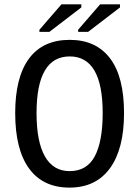

<svg xmlns="http://www.w3.org/2000/svg" viewBox="-20 -852 640 882"><path d="M549.8 -332.5Q549.8 -168 485.1 -79.1Q420.4 9.8 299.3 9.8Q177.7 9.8 113.8 -77.6Q49.8 -165 49.8 -332.5Q49.8 -497.1 113.3 -583Q176.8 -668.9 300.3 -668.9Q420.9 -668.9 485.4 -584.2Q549.8 -499.5 549.8 -332.5ZM451.7 -332.5Q451.7 -592.8 300.3 -592.8Q147.9 -592.8 147.9 -332.5Q147.9 -200.7 186.5 -133.3Q225.1 -65.9 299.8 -65.9Q379.4 -65.9 415.5 -134.3Q451.7 -202.6 451.7 -332.5ZM338.9 -705.6V-715.3L439.9 -832H531.2V-817.9L384.8 -705.6ZM161.1 -705.6V-715.3L262.2 -832H353.5V-817.9L207 -705.6Z"/></svg>

Font: Courier New
Style: Regular
Weight: 400
Designer: Steve Matteson
Foundry: Ascender Corporation
Version: Version 2.00.3